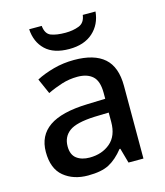

<svg xmlns="http://www.w3.org/2000/svg" viewBox="-113 -835 800 931"><g transform="rotate(-15 287.0 -369.5)"><path d="M292 -549Q393 -549 443.5 -504.5Q494 -460 494 -365V0H419L398 -75H394Q359 -31 320.5 -10.5Q282 10 214 10Q141 10 93 -29.5Q45 -69 45 -153Q45 -235 107 -278Q169 -321 298 -325L390 -328V-358Q390 -417 363 -441.5Q336 -466 287 -466Q246 -466 208 -454Q170 -442 135 -425L101 -502Q139 -522 188.5 -535.5Q238 -549 292 -549ZM317 -257Q225 -253 189.5 -226.5Q154 -200 154 -152Q154 -110 179 -91Q204 -72 244 -72Q306 -72 347.5 -107Q389 -142 389 -212V-259ZM454 -749Q448 -685 404 -645.5Q360 -606 285 -606Q207 -606 166 -645Q125 -684 121 -749H184Q188 -708 215 -697.5Q242 -687 287 -687Q325 -687 355 -698.5Q385 -710 390 -749Z"/></g></svg>

Font: Noto Sans Ol Chiki Medium
Style: Regular
Weight: 500
Designer: Monotype Design Team, Lewis McGuffie
Foundry: Monotype Imaging Inc.
Version: Version 2.003; ttfautohint (v1.8.4.7-5d5b)